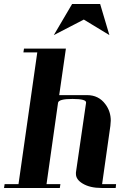

<svg xmlns="http://www.w3.org/2000/svg" viewBox="-20 -933 596 953"><path d="M0 0 2.9 -19H71.8L165 -672.9H96.2L99.1 -691.9H307.1L273.9 -460.9H412.1Q469.7 -460.9 502.9 -416Q529.8 -380.4 529.8 -334Q529.8 -325.7 527.8 -308.1L486.8 -19H556.2L554.2 0H483.9Q426.3 0 390.1 -22Q356.9 -42 356.9 -69.8V-77.1L407.2 -422.9Q410.2 -441.9 339.8 -441.9Q271 -441.9 268.1 -422.9L210.9 -19H279.8L276.9 0ZM247.1 -758.8 337.9 -913.1H477.1L522.9 -758.8L396 -835.9Z"/></svg>

Font: Hjet
Style: Italic
Weight: 400
Designer: T. Christopher White
Version: Version 1.2